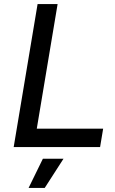

<svg xmlns="http://www.w3.org/2000/svg" viewBox="-20 -720 564 940"><path d="M47 0 164 -700H262L145 0ZM122 0 137 -90H485L470 0ZM120 200 190 57H291L199 200Z"/></svg>

Font: Figtree Light Medium
Style: Italic
Weight: 500
Italic angle: -9.5°
Version: Version 2.000